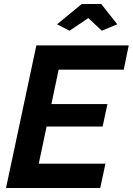

<svg xmlns="http://www.w3.org/2000/svg" viewBox="-20 -936 661 956"><path d="M264 -815 387 -916H484L564 -815L487 -783L420 -846L326 -783ZM161 -710H621L596 -589H272L236 -418H515L491 -306H212L173 -121H505L479 0H10Z"/></svg>

Font: PTCRaleway
Style: Bold Italic
Weight: 700
Italic angle: -12°
Designer: Matt McInerney, Pablo Impallari, Rodrigo Fuenzalida
Foundry: Matt McInerney, Pablo Impallari, Rodrigo Fuenzalida
Version: Version 3.000g; ttfautohint (v1.5) -l 8 -r 28 -G 28 -x 14 -D